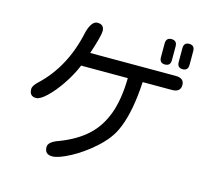

<svg xmlns="http://www.w3.org/2000/svg" viewBox="-116 -924 1233 1121"><g transform="rotate(15 500.0 -363.0)"><path d="M244.1 12.7Q244.1 -18.6 306.6 -40Q406.2 -78.1 469.2 -135.7Q532.2 -193.4 564.5 -281.7Q596.7 -370.1 598.6 -498H316.4Q292 -438.5 252.4 -379.9Q212.9 -321.3 173.8 -284.2Q134.8 -247.1 110.4 -247.1Q70.3 -247.1 70.3 -291Q70.3 -311.5 100.6 -338.9Q244.1 -473.6 290 -694.3Q309.6 -764.6 344.7 -764.6Q385.7 -764.6 385.7 -723.6Q385.7 -696.3 348.6 -583H865.2Q917 -583 917 -541Q917 -498 865.2 -498H688.5L685.5 -455.1Q671.9 -291 626 -194.3Q596.7 -132.8 530.8 -74.2Q464.8 -15.6 395.5 21Q326.2 57.6 290 57.6Q244.1 57.6 244.1 12.7ZM753.9 -666V-749Q753.9 -784.2 787.1 -784.2Q820.3 -784.2 820.3 -749V-666Q820.3 -630.9 787.1 -630.9Q753.9 -630.9 753.9 -666ZM861.3 -666V-749Q861.3 -784.2 893.6 -784.2Q926.8 -784.2 926.8 -749V-666Q926.8 -630.9 893.6 -630.9Q861.3 -630.9 861.3 -666Z"/></g></svg>

Font: jf-openhuninn-2.1
Style: Regular
Weight: 400
Designer: [Kosugi Maru]
Designed by MOTOYA      

[Varela Round]
Joe Prince (Latin component); Avraham Cornfeld (Hebrew component)
Foundry: justfont Co., Ltd.
Version: 2.1